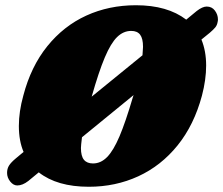

<svg xmlns="http://www.w3.org/2000/svg" viewBox="-20 -701 852 733"><path d="M812 -627Q812 -621 811 -618Q809 -605 802 -596.5Q795 -588 781 -576L749 -550Q767 -506 767 -451Q767 -397 751 -336Q721 -224 658 -146Q595 -68 508 -28Q421 12 319 12Q198 12 128 -43L88 -10Q66 7 46 7Q31 7 19 -8Q7 -23 7 -41Q7 -57 14.5 -69Q22 -81 40 -96L70 -121Q52 -163 52 -220Q52 -275 69 -336Q98 -447 160.5 -524.5Q223 -602 309.5 -641.5Q396 -681 499 -681Q619 -681 691 -626L731 -659Q753 -676 769 -676Q789 -676 800.5 -660.5Q812 -645 812 -627ZM330 -332 524 -490Q526 -514 526 -522Q526 -554 515 -568.5Q504 -583 481 -583Q451 -583 427 -559.5Q403 -536 380 -481.5Q357 -427 330 -332ZM490 -338 293 -177Q289 -145 289 -136Q289 -105 300.5 -91Q312 -77 335 -77Q365 -77 389 -101.5Q413 -126 436 -180Q459 -234 487 -329Z"/></svg>

Font: Shrikhand
Style: Regular
Weight: 400
Italic angle: -14°
Designer: Jonny Pinhorn
Foundry: Jonny Pinhorn
Version: Version 1.001;PS 1.001;hotconv 1.0.88;makeotf.lib2.5.647800